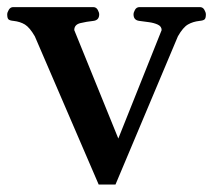

<svg xmlns="http://www.w3.org/2000/svg" viewBox="-38 -505 588 530"><path d="M234.4 4.4 58.1 -404.8Q43.9 -429.2 30.8 -437.3Q17.6 -445.3 -0.5 -447.3Q-10.7 -448.2 -14.4 -451.4Q-18.1 -454.6 -18.1 -465.3Q-18.1 -470.7 -13.7 -478Q-9.3 -485.4 -1.5 -485.4H219.2Q227.5 -485.4 231.7 -478Q235.8 -470.7 235.8 -465.3Q235.8 -449.2 219.7 -447.3Q200.7 -445.3 183.8 -441.2Q167 -437 167 -421.9L288.6 -122.6L408.2 -421.9Q408.2 -432.1 397.7 -437Q387.2 -441.9 373 -443.8Q358.9 -445.8 346.7 -447.3Q330.6 -449.2 330.6 -465.3Q330.6 -470.7 334.7 -478Q338.9 -485.4 347.2 -485.4H513.7Q522 -485.4 526.1 -478Q530.3 -470.7 530.3 -465.3Q530.3 -454.6 526.6 -451.4Q522.9 -448.2 512.7 -447.3Q494.6 -445.3 481 -437.5Q467.3 -429.7 453.1 -404.8L280.8 4.4Z"/></svg>

Font: Gelasio Medium
Style: Regular
Weight: 500
Designer: Eben Sorkin
Foundry: Eben Sorkin
Version: Version 1.008